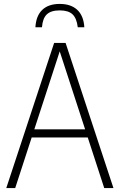

<svg xmlns="http://www.w3.org/2000/svg" viewBox="-20 -959 610 979"><path d="M511.5 0 427.5 -258H141.5L57.5 0H12L256 -740H314.5L558.5 0ZM155 -299.5H414L284.5 -697ZM284.5 -939Q341.5 -939 374 -908.8Q406.5 -878.5 410 -820H376.5Q371 -866 349.8 -886Q328.5 -906 284.5 -906Q240 -906 218.8 -885.8Q197.5 -865.5 194 -820H160.5Q164 -879 195.8 -909Q227.5 -939 284.5 -939Z"/></svg>

Font: Encode Sans Condensed ExLight
Style: Regular
Weight: 275
Width: 3
Designer: Multiple Designers
Foundry: Impallari Type
Version: Version 2.000